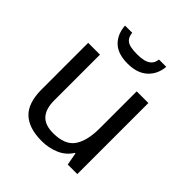

<svg xmlns="http://www.w3.org/2000/svg" viewBox="-203 -877 1024 1024"><g transform="rotate(45 309.0 -365.0)"><path d="M533 -536V0H461L448 -71H444Q418 -29 372 -9.5Q326 10 274 10Q177 10 128 -36.5Q79 -83 79 -185V-536H168V-191Q168 -127 197 -95Q226 -63 287 -63Q376 -63 410.5 -113Q445 -163 445 -257V-536ZM464 -740Q459 -680 418.5 -643Q378 -606 306 -606Q232 -606 194.5 -642.5Q157 -679 153 -740H207Q210 -713 222.5 -699.5Q235 -686 256.5 -681.5Q278 -677 308 -677Q334 -677 355.5 -682Q377 -687 391.5 -700.5Q406 -714 409 -740Z"/></g></svg>

Font: Noto Sans Vithkuqi
Style: Regular
Weight: 400
Version: Version 1.001